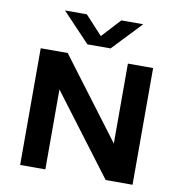

<svg xmlns="http://www.w3.org/2000/svg" viewBox="-87 -884 907 964"><g transform="rotate(10 366.0 -401.5)"><path d="M79.5 0V-595H217L545.5 -159H524V-595H652.5V0H515.5L186.5 -436H208V0ZM307 -655 166.5 -803H278L379 -693.5H353L454 -803H565.5L425 -655Z"/></g></svg>

Font: Encode Sans SC SemiExpanded SemiBold
Style: Regular
Weight: 600
Width: 6
Designer: Multiple Designers
Foundry: Impallari Type
Version: Version 3.002